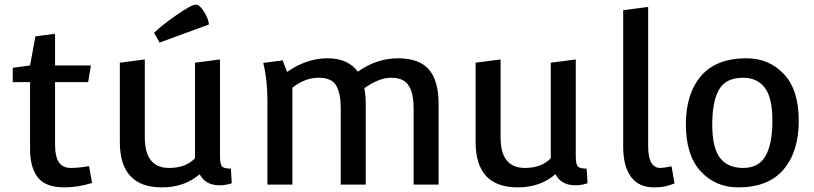

<svg xmlns="http://www.w3.org/2000/svg" viewBox="-20 -798 3521 830"><path d="M133 -641 218 -652V-515H373L361 -443H218V-175Q218 -121 234.5 -96.5Q251 -72 286 -72Q321 -72 365 -80L378 -7Q316 12 258 12Q177 12 143.5 -31Q110 -74 110 -153V-443H35V-505L110 -515Z M883 -692 670 -614 646 -656Q677 -687 742.5 -732.5Q808 -778 826 -778Q844 -778 863.5 -745Q883 -712 883 -692ZM931 -541V-125Q931 -89 939.5 -79Q948 -69 978 -69L982 -6Q957 3 929 3Q868 3 843 -45Q778 12 680 12Q498 12 498 -184V-527L606 -541V-204Q606 -72 711 -72Q783 -72 823 -114V-527Z M1136 -364Q1136 -454 1118 -526L1202 -537L1221 -487Q1306 -546 1395.5 -546Q1485 -546 1527 -488Q1608 -546 1700.5 -546Q1793 -546 1834.5 -497Q1876 -448 1876 -350V0H1768V-330Q1768 -427 1722 -451Q1702 -462 1671 -462Q1619 -462 1555 -417Q1561 -386 1561 -350V0H1453V-330Q1453 -392 1434 -427Q1415 -462 1357 -462Q1299 -462 1244 -419V0H1136Z M2469 -541V-125Q2469 -89 2477.5 -79Q2486 -69 2516 -69L2520 -6Q2495 3 2467 3Q2406 3 2381 -45Q2316 12 2218 12Q2036 12 2036 -184V-527L2144 -541V-204Q2144 -72 2249 -72Q2321 -72 2361 -114V-527Z M2674 -754 2782 -768V-165Q2782 -72 2835 -72Q2848 -72 2883 -79L2896 -5Q2895 -5 2887.5 -2Q2880 1 2870 4Q2845 12 2809 12Q2740 12 2707 -34.5Q2674 -81 2674 -163Z M3207 -546Q3305 -546 3369 -477.5Q3433 -409 3433 -276Q3433 -143 3367.5 -65.5Q3302 12 3171 12Q3073 12 3009 -57.5Q2945 -127 2945 -260Q2945 -393 3010.5 -469.5Q3076 -546 3207 -546ZM3193 -462Q3118 -462 3088.5 -411Q3059 -360 3059 -259.5Q3059 -159 3092.5 -115.5Q3126 -72 3193 -72Q3260 -72 3289.5 -124Q3319 -176 3319 -276.5Q3319 -377 3285.5 -419.5Q3252 -462 3193 -462Z"/></svg>

Font: Convergence
Style: Regular
Weight: 400
Designer: Nicolas Silva and John Vargas
Foundry: Nicolas Silva and Jonh Vargas
Version: Version 1.002